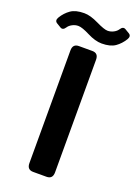

<svg xmlns="http://www.w3.org/2000/svg" viewBox="-208 -938 715 1004"><g transform="rotate(20 149.5 -436.0)"><path d="M-35.6 -772.9Q-52.2 -783.2 -39.6 -804.2Q-21.5 -834 5.4 -852.8Q32.2 -871.6 80.1 -871.6Q114.3 -871.6 160.2 -849.1Q206.1 -826.7 225.1 -826.7Q242.2 -826.7 258.1 -835Q273.9 -843.3 281.7 -855.5Q294.9 -876 311 -866.2L334.5 -852.1Q351.1 -841.8 338.4 -820.8Q320.3 -791 293.5 -772.2Q266.6 -753.4 218.8 -753.4Q182.6 -753.4 138.7 -775.9Q94.7 -798.3 73.7 -798.3Q56.6 -798.3 40.8 -790Q24.9 -781.7 17.1 -769.5Q3.9 -749 -12.2 -758.8ZM112.3 0Q78.1 0 78.1 -36.6V-663.6Q78.1 -700.2 112.3 -700.2H186.5Q220.7 -700.2 220.7 -663.6V-36.6Q220.7 0 186.5 0Z"/></g></svg>

Font: Istok
Style: Bold
Weight: 700
Designer: Andrey V. Panov
Foundry: Andrey V. Panov
Version: Version 1.0.1